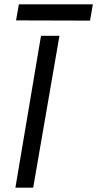

<svg xmlns="http://www.w3.org/2000/svg" viewBox="-20 -865 448 885"><path d="M54 -771 395 -770 408 -845H67ZM169 -700 51 0H133L254 -700Z"/></svg>

Font: Jost
Style: Italic
Weight: 400
Italic angle: -5°
Version: Version 3.710